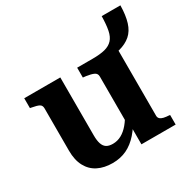

<svg xmlns="http://www.w3.org/2000/svg" viewBox="-153 -833 997 996"><g transform="rotate(-30 345.0 -334.5)"><path d="M233 -511V-163Q233 -133 239.5 -113.5Q246 -94 260 -85Q274 -76 298 -76Q325 -76 349 -89Q373 -102 394 -127Q415 -152 433 -187L462 -153Q434 -99 402 -62.5Q370 -26 332 -8Q294 10 247 10Q197 10 160 -8.5Q123 -27 102.5 -65Q82 -103 82 -159V-413Q82 -431 69 -438Q56 -445 27 -450L17 -452V-511ZM426 -511Q472 -511 501 -518.5Q530 -526 547 -544.5Q564 -563 570.5 -595.5Q577 -628 578 -679H690Q689 -620 676.5 -579.5Q664 -539 637 -515.5Q610 -492 568 -481Q526 -470 467 -469L564 -503V-90Q564 -79 571.5 -72Q579 -65 592.5 -62Q606 -59 625 -58L629 -57V0H424V-111L413 -113V-413Q413 -431 397 -438.5Q381 -446 352 -450L334 -452V-511Z"/></g></svg>

Font: Roboto Serif 28pt SemiBold
Style: Regular
Weight: 600
Designer: Greg Gazdowicz
Foundry: Commercial Type
Version: Version 1.008